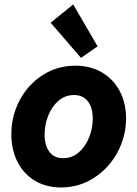

<svg xmlns="http://www.w3.org/2000/svg" viewBox="-20 -825 610 853"><path d="M30.3 -228.5Q30.3 -309.1 67.1 -379.2Q104 -449.2 169.2 -491.2Q234.4 -533.2 314.9 -533.2Q381.8 -533.2 432.9 -503.2Q483.9 -473.1 512 -420.2Q540 -367.2 540 -299.3Q540 -219.2 502 -148.4Q463.9 -77.6 397.7 -34.9Q331.5 7.8 251 7.8Q184.6 7.8 134.5 -22.5Q84.5 -52.7 57.4 -106.4Q30.3 -160.2 30.3 -228.5ZM392.1 -297.9Q392.1 -346.7 370.4 -374.8Q348.6 -402.8 308.6 -402.8Q269.5 -402.8 239.7 -377.2Q210 -351.6 194.1 -311Q178.2 -270.5 178.2 -227.5Q178.2 -178.7 199.5 -150.4Q220.7 -122.1 260.7 -122.1Q299.8 -122.1 329.6 -147.7Q359.4 -173.3 375.7 -214.1Q392.1 -254.9 392.1 -297.9ZM205.1 -724.1 305.2 -805.2 413.6 -619.1 339.8 -567.9Z"/></svg>

Font: Reddit Sans Vanilla ExtraBold
Style: Italic
Weight: 800
Italic angle: -11.25°
Designer: Stephen Hutchings
Version: Version 1.013